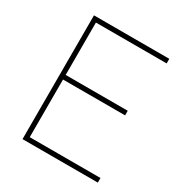

<svg xmlns="http://www.w3.org/2000/svg" viewBox="-167 -833 903 955"><g transform="rotate(30 284.5 -355.5)"><path d="M480.5 -357.4H124V-26.4H530.3V0H97.7V-710.9H530.3V-684.6H124V-383.8H480.5Z"/></g></svg>

Font: Roboto-Thin
Style: Regular
Weight: 250
Designer: Google
Version: Version 1.100141; 2013; ttfautohint (v0.94.14-c901) -l 8 -r 